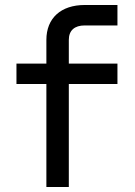

<svg xmlns="http://www.w3.org/2000/svg" viewBox="-20 -750 540 770"><path d="M256 0V-413H451V-495H256V-590C256 -628 279 -648 320 -648H451V-730H320C224 -730 166 -677 166 -590V-495H46V-413H166V0Z"/></svg>

Font: Tekne LDO
Style: Regular
Weight: 400
Monospace: yes
Designer: Alessio Laiso, Mario Rullo, Paolo Rosset
Foundry: Alessio Laiso
Version: Version 1.000;hotconv 1.0.109;makeotfexe 2.5.65596